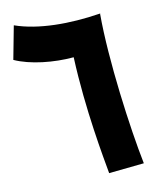

<svg xmlns="http://www.w3.org/2000/svg" viewBox="-80 -758 695 830"><g transform="rotate(-10 267.5 -343.5)"><path d="M487 -9C455 -166 413 -476 413 -677L414 -679H413H411C277 -658 139 -658 37 -694L9 -547C77 -516 181 -505 268 -513C278 -280 320 -61 332 7Z"/></g></svg>

Font: Noto Sans Arabic UI SemiCondensed Extra
Style: Regular
Weight: 800
Width: 4
Designer: Nadine Chahine - Monotype Design Team
Foundry: Monotype Imaging Inc.
Version: Version 1.900